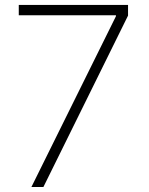

<svg xmlns="http://www.w3.org/2000/svg" viewBox="-20 -747 595 767"><path d="M105.5 0 443.2 -682.2V-686.1H55V-727.3H491.5V-684.7L153.4 0Z"/></svg>

Font: Inter UI Extra Light
Style: Regular
Weight: 200
Designer: Rasmus Andersson
Foundry: rsms
Version: 3.2;8d6f07862